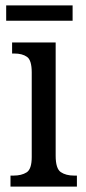

<svg xmlns="http://www.w3.org/2000/svg" viewBox="-20 -694 318 714"><path d="M19 0V-41H30Q60 -41 79 -53Q98 -65 98 -110V-425Q98 -470 80.5 -482.5Q63 -495 33 -495H25V-536H187V-115Q187 -67 206 -54Q225 -41 256 -41H266V0ZM3 -617V-674H250V-617Z"/></svg>

Font: Noto Serif Hebrew Condensed
Style: Regular
Weight: 400
Width: 3
Designer: Monotype Design Team
Foundry: Monotype Imaging Inc.
Version: Version 2.004; ttfautohint (v1.8.4.7-5d5b)